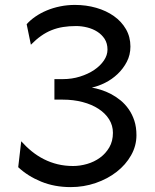

<svg xmlns="http://www.w3.org/2000/svg" viewBox="-20 -745 626 777"><path d="M234.4 -424.8Q271 -424.8 303.7 -435.1Q336.4 -445.3 361.1 -461.9Q385.7 -478.5 400.4 -500Q415 -521.5 415 -544.4Q415 -569.3 403.6 -587.2Q392.1 -605 373.8 -616.7Q355.5 -628.4 332.8 -634Q310.1 -639.6 288.1 -639.6Q259.8 -639.6 235.4 -635.7Q210.9 -631.8 189 -623Q167 -614.3 146.2 -599.6Q125.5 -585 105 -564L87.9 -647Q102.5 -663.6 123.5 -678Q144.5 -692.4 169.7 -702.9Q194.8 -713.4 223.6 -719.2Q252.4 -725.1 283.2 -725.1Q328.6 -725.1 369.4 -713.4Q410.2 -701.7 440.9 -679.9Q471.7 -658.2 489.7 -627Q507.8 -595.7 507.8 -556.6Q507.8 -522.9 493.2 -494.9Q478.5 -466.8 455.8 -445.3Q433.1 -423.8 405.3 -409.9Q377.4 -396 351.6 -390.6Q368.7 -387.7 388.9 -381.3Q409.2 -375 429.2 -364.5Q449.2 -354 467.8 -338.9Q486.3 -323.7 500.7 -303.2Q515.1 -282.7 523.7 -256.6Q532.2 -230.5 532.2 -197.8Q532.2 -154.8 510.5 -116.5Q488.8 -78.1 452.1 -49.6Q415.5 -21 367.2 -4.4Q318.8 12.2 266.1 12.2Q200.7 12.2 146.5 -10Q92.3 -32.2 53.7 -68.4L65.9 -173.3Q85.9 -150.9 108.9 -132.3Q131.8 -113.8 158 -100.6Q184.1 -87.4 213.4 -80.3Q242.7 -73.2 275.9 -73.2Q303.7 -73.2 332.5 -81.5Q361.3 -89.8 384.5 -106.7Q407.7 -123.5 422.4 -148.7Q437 -173.8 437 -207.5Q437 -237.3 421.6 -262Q406.2 -286.6 378.9 -304.4Q351.6 -322.3 314.5 -332Q277.3 -341.8 234.4 -341.8H200.2V-424.8Z"/></svg>

Font: Andika New Basic
Style: Regular
Weight: 400
Designer: Victor Gaultney, Annie Olsen, Julie Remington, Don Collingsworth, Eric Hays
Foundry: SIL International
Version: Version 5.500; ttfautohint (v1.8.3)